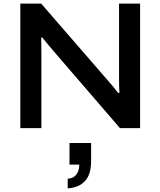

<svg xmlns="http://www.w3.org/2000/svg" viewBox="-20 -706 884 1058"><path d="M92 0V-686H207L567 -271Q579 -258 599 -234Q619 -210 631 -194H638Q637 -212 636.5 -234Q636 -256 636 -274V-686H752V0H641L279 -420Q263 -438 243.5 -462Q224 -486 213 -499H207Q207 -484 207.5 -461Q208 -438 208 -412V0ZM353 332V279Q385 277 401 255.5Q417 234 417 201H363V82H482V182Q482 256 448 292Q414 328 353 332Z"/></svg>

Font: Archivo SemiExpanded Medium
Style: Regular
Weight: 500
Width: 6
Designer: Hector Gatti
Foundry: Omnibus-Type
Version: Version 2.001; ttfautohint (v1.8.3)